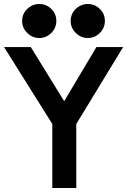

<svg xmlns="http://www.w3.org/2000/svg" viewBox="-25 -934 632 954"><path d="M234.9 0V-317.9L-4.9 -700.2H127.9L293.9 -431.2L454.1 -700.2H586.9L354 -317.9V0ZM85 -830.1Q85 -865.7 110.6 -889.9Q136.2 -914.1 169.9 -914.1Q204.6 -914.1 229.7 -889.9Q254.9 -865.7 254.9 -830.1Q254.9 -794.9 229.5 -770Q204.1 -745.1 169.9 -745.1Q136.2 -745.1 110.6 -770Q85 -794.9 85 -830.1ZM326.2 -830.1Q326.2 -865.7 351.8 -889.9Q377.4 -914.1 411.1 -914.1Q445.8 -914.1 470.9 -889.9Q496.1 -865.7 496.1 -830.1Q496.1 -794.9 470.7 -770Q445.3 -745.1 411.1 -745.1Q377.4 -745.1 351.8 -770Q326.2 -794.9 326.2 -830.1Z"/></svg>

Font: Cakra Normal
Style: Regular
Weight: 400
Designer: Lucia Kollert, Vojtech Kollert
Foundry: OoM Type
Version: Version 1.000;Glyphs 3.1.1 (3148)